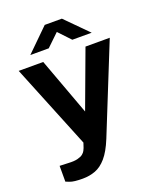

<svg xmlns="http://www.w3.org/2000/svg" viewBox="-158 -803 879 1063"><g transform="rotate(-20 281.5 -271.0)"><path d="M143.5 165Q90.5 165 68.5 156.2Q46.5 147.5 46.5 147.5V54.5L98 56.5Q131.5 58.5 152 53.2Q172.5 48 183 39.5Q193.5 31 198.2 21.8Q203 12.5 205 7L214.5 -21.5L13.5 -517H158L282 -180L407 -517H550L340.5 3Q313.5 69 283.2 104Q253 139 218.2 152Q183.5 165 143.5 165ZM104 -577.5 236 -707H337L465.5 -577.5H351.5L285.5 -647.5L212.5 -577.5Z"/></g></svg>

Font: Public Sans Thin
Style: Bold
Weight: 700
Version: Version 2.001